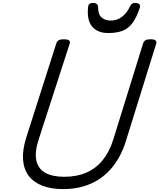

<svg xmlns="http://www.w3.org/2000/svg" viewBox="-20 -1286 1099 1325"><path d="M415 19Q332 19 272 -4.5Q212 -28 178 -73Q144 -118 139 -184Q134 -250 161 -336L369 -988Q374 -1002 385.5 -1008.5Q397 -1015 421 -1015Q444 -1015 455 -1008Q466 -1001 461 -985L247 -324Q218 -235 231 -177.5Q244 -120 293.5 -93Q343 -66 423 -66Q511 -66 577.5 -95.5Q644 -125 690 -182.5Q736 -240 762 -324L968 -988Q973 -1002 984.5 -1008.5Q996 -1015 1019 -1015Q1067 -1015 1058 -985L849 -313Q815 -204 753.5 -130Q692 -56 607 -18.5Q522 19 415 19ZM727 -1058Q654 -1058 616 -1102.5Q578 -1147 588 -1239Q590 -1254 599 -1260Q608 -1266 623 -1266Q638 -1266 647.5 -1258.5Q657 -1251 657 -1239Q656 -1188 680.5 -1166Q705 -1144 743 -1144Q789 -1144 822.5 -1170.5Q856 -1197 874 -1236Q882 -1254 891 -1260Q900 -1266 914 -1266Q931 -1266 940.5 -1257Q950 -1248 945 -1233Q922 -1164 893.5 -1126Q865 -1088 824.5 -1073Q784 -1058 727 -1058Z"/></svg>

Font: Playwrite MX
Style: Regular
Weight: 400
Designer: Veronika Burian, José Scaglione
Foundry: TypeTogether
Version: Version 1.002